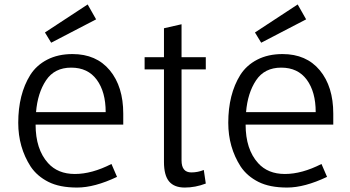

<svg xmlns="http://www.w3.org/2000/svg" viewBox="-20 -829 1575 863"><path d="M534 -269H140Q140 -158 196 -96Q240 -47 316.5 -47Q393 -47 481 -92L506 -34Q405 14 326.5 14Q248 14 197.5 -11.5Q147 -37 118 -80Q62 -167 62 -277Q62 -405 116 -492Q144 -536 192.5 -561Q241 -586 306 -586Q413 -586 473.5 -513Q534 -440 534 -318ZM142 -325H455Q455 -416 415 -470.5Q375 -525 300 -525Q225 -525 187 -468Q149 -411 142 -325ZM412 -742 210 -637 182 -683 374 -809Z M630 -517V-572H717V-702L796 -720V-572H905V-517H796V-108Q796 -54 840 -54Q869 -54 896 -65L905 -4Q858 14 810.5 14Q763 14 740 -13.5Q717 -41 717 -101V-517Z M1478 -269H1084Q1084 -158 1140 -96Q1184 -47 1260.5 -47Q1337 -47 1425 -92L1450 -34Q1349 14 1270.5 14Q1192 14 1141.5 -11.5Q1091 -37 1062 -80Q1006 -167 1006 -277Q1006 -405 1060 -492Q1088 -536 1136.5 -561Q1185 -586 1250 -586Q1357 -586 1417.5 -513Q1478 -440 1478 -318ZM1086 -325H1399Q1399 -416 1359 -470.5Q1319 -525 1244 -525Q1169 -525 1131 -468Q1093 -411 1086 -325ZM1356 -742 1154 -637 1126 -683 1318 -809Z"/></svg>

Font: Fauna One
Style: Regular
Weight: 400
Version: Version 1.001